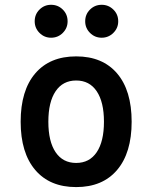

<svg xmlns="http://www.w3.org/2000/svg" viewBox="-20 -759 626 789"><path d="M293 9.8Q184.6 9.8 124.8 -60.5Q64.9 -130.9 64.9 -258.8Q64.9 -387.2 124.8 -457.3Q184.6 -527.3 293 -527.3Q401.4 -527.3 461.2 -457.3Q521 -387.2 521 -258.8Q521 -130.9 461.2 -60.5Q401.4 9.8 293 9.8ZM293 -89.4Q347.7 -89.4 377.4 -133.5Q407.2 -177.7 407.2 -258.8Q407.2 -339.8 377.4 -384Q347.7 -428.2 293 -428.2Q238.3 -428.2 208.5 -384Q178.7 -339.8 178.7 -258.8Q178.7 -177.7 208.5 -133.5Q238.3 -89.4 293 -89.4ZM397.9 -604Q369.6 -604 349.9 -623.8Q330.1 -643.6 330.1 -671.4Q330.1 -700.2 349.9 -719.7Q369.6 -739.3 397.9 -739.3Q425.8 -739.3 445.8 -719.7Q465.8 -700.2 465.8 -671.4Q465.8 -643.6 445.8 -623.8Q425.8 -604 397.9 -604ZM189.9 -604Q162.1 -604 142.3 -623.8Q122.6 -643.6 122.6 -671.4Q122.6 -700.2 142.3 -719.7Q162.1 -739.3 189.9 -739.3Q218.3 -739.3 238 -719.7Q257.8 -700.2 257.8 -671.4Q257.8 -643.6 238 -623.8Q218.3 -604 189.9 -604Z"/></svg>

Font: Caskaydia Cove Medium
Style: Regular
Weight: 500
Monospace: yes
Designer: Aaron Bell
Foundry: Saja Typeworks
Version: Version 4.300; ttfautohint (v1.8.3)